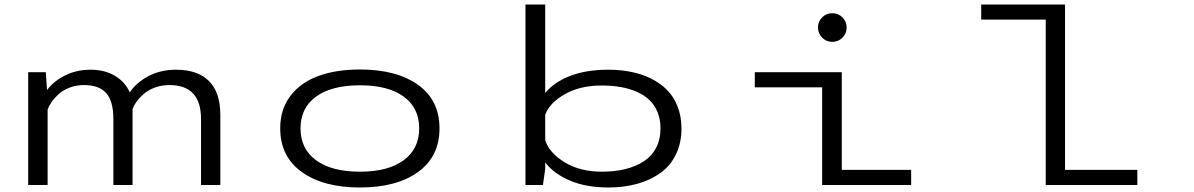

<svg xmlns="http://www.w3.org/2000/svg" viewBox="-20 -820 5290 851"><path d="M105 0V-500H183L188.5 -421Q219 -461.5 269.5 -486.2Q320 -511 381.5 -511Q445 -511 490.2 -483.5Q535.5 -456 555 -410.5Q585 -455 638.8 -483Q692.5 -511 760 -511Q856.5 -511 906.5 -460.5Q956.5 -410 956.5 -312V0H871V-292.5Q871 -443 731 -443Q696 -443 666 -431.8Q636 -420.5 616.5 -403.2Q597 -386 584.8 -368.8Q572.5 -351.5 567.5 -336V0H482.5V-292.5Q482.5 -371 451 -407Q419.5 -443 352.5 -443Q318 -443 288.2 -431.5Q258.5 -420 239.2 -402.2Q220 -384.5 208.2 -367.2Q196.5 -350 191 -334.5V0Z M1222 -251Q1222 -334.5 1266.5 -394Q1311 -453.5 1390 -482.8Q1469 -512 1575.5 -512Q1737.5 -512 1832.8 -444Q1928 -376 1928 -251Q1928 -126 1832.8 -57.5Q1737.5 11 1575.5 11Q1413.5 11 1317.8 -57.5Q1222 -126 1222 -251ZM1838 -251Q1838 -342 1769.2 -392Q1700.5 -442 1575.5 -442Q1450.5 -442 1381.2 -392Q1312 -342 1312 -251Q1312 -160 1381.2 -109.5Q1450.5 -59 1575.5 -59Q1700.5 -59 1769.2 -109.8Q1838 -160.5 1838 -251Z M2309 0V-800H2396.5V-407.5Q2435 -455.5 2506.2 -483.2Q2577.5 -511 2676 -511Q2730.5 -511 2778.5 -501.2Q2826.5 -491.5 2867.5 -470.8Q2908.5 -450 2937.8 -420Q2967 -390 2983.8 -346.8Q3000.5 -303.5 3000.5 -251Q3000.5 -185.5 2975.5 -134.8Q2950.5 -84 2906 -52.5Q2861.5 -21 2803.5 -5Q2745.5 11 2676.5 11Q2579 11 2507.5 -19Q2436 -49 2396.5 -100V-71L2386.5 0ZM2646.5 -441Q2550.5 -441 2483 -402.2Q2415.5 -363.5 2396.5 -311.5V-198.5Q2414 -143 2482.2 -101Q2550.5 -59 2648 -59Q2705 -59 2751.5 -70.5Q2798 -82 2833.2 -104.8Q2868.5 -127.5 2888 -164.8Q2907.5 -202 2907.5 -251Q2907.5 -291 2894.5 -322.8Q2881.5 -354.5 2858.5 -376.5Q2835.5 -398.5 2802.8 -413Q2770 -427.5 2731 -434.2Q2692 -441 2646.5 -441Z M3714 -653Q3695.5 -634.5 3669 -634.5Q3642.5 -634.5 3624 -653Q3605.5 -671.5 3605.5 -698Q3605.5 -724.5 3624 -743Q3642.5 -761.5 3669 -761.5Q3695.5 -761.5 3714 -743Q3732.5 -724.5 3732.5 -698Q3732.5 -671.5 3714 -653ZM3711 -67H4018.5V0H3624V-433H3325.5V-500H3711Z M4700.5 -67H5021V0H4615V-733H4329V-800H4700.5Z"/></svg>

Font: League Mono Extended Light
Style: Regular
Weight: 300
Width: 9
Designer: Tyler Finck
Foundry: The League of Moveable Type / Tyler Finck
Version: Version 2.210